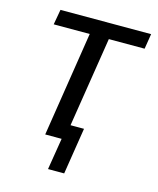

<svg xmlns="http://www.w3.org/2000/svg" viewBox="-97 -559 621 757"><g transform="rotate(15 213.0 -180.5)"><path d="M171 129 192 0H125L192 -428H45L56 -490H426L416 -428H270L212 -61H267L237 129Z"/></g></svg>

Font: Nunito Sans 10pt Condensed
Style: Italic
Weight: 400
Width: 3
Italic angle: -9°
Designer: Vernon Adams
Foundry: Vernon Adams
Version: Version 3.101;gftools[0.9.27]